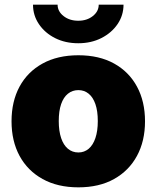

<svg xmlns="http://www.w3.org/2000/svg" viewBox="-20 -782 662 812"><path d="M311.5 10.3Q223.6 10.3 160.2 -24.9Q96.7 -60.1 62.7 -122.8Q28.8 -185.5 28.8 -269Q28.8 -353 62.7 -415.8Q96.7 -478.5 160.2 -513.4Q223.6 -548.3 311.5 -548.3Q399.4 -548.3 462.4 -513.4Q525.4 -478.5 559.3 -415.8Q593.3 -353 593.3 -269Q593.3 -185.5 559.3 -122.8Q525.4 -60.1 462.4 -24.9Q399.4 10.3 311.5 10.3ZM311.5 -137.2Q336.4 -137.2 355 -152.8Q373.5 -168.5 383.5 -198.2Q393.6 -228 393.6 -270Q393.6 -312.5 383.5 -341.6Q373.5 -370.6 355 -385.7Q336.4 -400.9 311.5 -400.9Q286.1 -400.9 267.3 -385.7Q248.5 -370.6 238.5 -341.6Q228.5 -312.5 228.5 -270Q228.5 -228 238.5 -198.2Q248.5 -168.5 267.3 -152.8Q286.1 -137.2 311.5 -137.2ZM311 -599.1Q256.3 -599.1 213.1 -620.8Q169.9 -642.6 144.8 -679.7Q119.6 -716.8 119.6 -762.2H223.6Q223.6 -733.9 248.8 -714.1Q273.9 -694.3 311 -694.3Q347.7 -694.3 372.6 -714.1Q397.5 -733.9 397.5 -762.2H502.4Q502.4 -717.3 477.3 -680.2Q452.1 -643.1 408.9 -621.1Q365.7 -599.1 311 -599.1Z"/></svg>

Font: Inter 17pt Black
Style: Regular
Weight: 900
Version: Version 4.001;git-66647c0bb